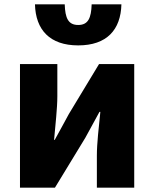

<svg xmlns="http://www.w3.org/2000/svg" viewBox="-20 -864 710 884"><path d="M72 0H233L373 -230C391 -262 419 -315 438 -349H442C435 -279 426 -204 426 -148V0H598V-569H436L297 -339C280 -306 250 -254 232 -220H229C235 -289 244 -365 244 -421V-569H72ZM340 -655C472 -655 536 -727 539 -844H402C400 -781 386 -749 340 -749C294 -749 280 -781 278 -844H141C144 -727 209 -655 340 -655Z"/></svg>

Font: Source Han Sans HK Heavy
Style: Regular
Weight: 900
Designer: Ryoko NISHIZUKA 西塚涼子 (kana, bopomofo & ideographs); Paul D. Hunt (Latin, Greek & Cyrillic); Sandoll Communications 산돌커뮤니
Foundry: Adobe
Version: Version 2.000;hotconv 1.0.107;makeotfexe 2.5.65593